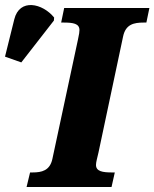

<svg xmlns="http://www.w3.org/2000/svg" viewBox="-128 -746 616 766"><path d="M-43 -497 87 -664 88 -676C42 -733 -50 -754 -71 -669L-108 -520ZM-22 0H317L330 -58H319C282 -58 255 -62 255 -88C255 -100 260 -115 265 -138L363 -600C373 -649 406 -656 445 -656H456L468 -714H128L116 -656H126C164 -656 189 -652 189 -626C189 -620 188 -610 183 -588L81 -112C71 -65 38 -58 2 -58H-8Z"/></svg>

Font: Noto Serif Condensed Black
Style: Italic
Weight: 900
Width: 3
Italic angle: -12°
Designer: Monotype Design Team
Foundry: Monotype Imaging Inc.
Version: Version 2.013